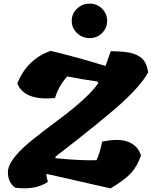

<svg xmlns="http://www.w3.org/2000/svg" viewBox="-20 -1048 844 1068"><path d="M576 -932Q576 -892 547.5 -864Q519 -836 478.5 -836Q438 -836 408.5 -864Q379 -892 379 -932Q379 -972 408.5 -1000Q438 -1028 478.5 -1028Q519 -1028 547.5 -1000Q576 -972 576 -932ZM595 0 243 -80 237 -77 246 -36Q175 11 64 -4Q24 -34 24 -90Q24 -163 170 -278Q234 -329 302 -379Q474 -507 527 -586L521 -595Q438 -606 354 -623Q307 -571 286 -503Q116 -486 76 -584Q132 -720 262 -765Q409 -730 567 -681L596 -763Q685 -763 725 -748.5Q765 -734 782 -709Q799 -684 804 -645Q759 -563 622 -444Q515 -353 413 -273.5Q311 -194 288 -176L289 -168Q428 -154 517 -157Q536 -198 548 -260Q641 -280 694.5 -258.5Q748 -237 764 -183Q744 -124 709.5 -86Q675 -48 595 0Z"/></svg>

Font: Tillana ExtraBold
Style: Regular
Weight: 800
Designer: Lipi Raval (Devanagari, Latin), Jonny Pinhorn (Latin)
Foundry: Indian Type Foundry
Version: Version 2.003;PS 1.0;hotconv 1.0.79;makeotf.lib2.5.61930; tt